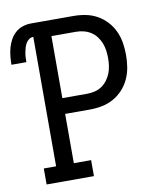

<svg xmlns="http://www.w3.org/2000/svg" viewBox="-83 -805 766 875"><g transform="rotate(-10 299.5 -367.5)"><path d="M62 0V-74H119V-673Q108 -673 99 -666.5Q90 -660 84.5 -650.5Q79 -641 76 -630Q73 -619 71 -608.5Q69 -598 68.5 -587Q68 -576 68 -565H-1Q-1 -585 1 -604.5Q3 -624 8 -642.5Q13 -661 22.5 -678.5Q32 -696 46.5 -709Q61 -722 80 -728.5Q99 -735 119 -735H315Q344 -735 372 -729.5Q400 -724 424.5 -710.5Q449 -697 468.5 -676Q488 -655 500 -629Q512 -603 516.5 -575Q521 -547 521 -518Q521 -490 516.5 -462Q512 -434 500 -408Q488 -382 468.5 -361Q449 -340 424.5 -326.5Q400 -313 372 -307.5Q344 -302 315 -302H201V-74H281V0ZM315 -375Q333 -375 350.5 -379Q368 -383 383 -393Q398 -403 409 -417.5Q420 -432 426.5 -448.5Q433 -465 435.5 -483Q438 -501 438 -518Q438 -536 435.5 -554Q433 -572 426.5 -588.5Q420 -605 409 -619.5Q398 -634 383 -643.5Q368 -653 350.5 -657.5Q333 -662 315 -662H201V-375Z"/></g></svg>

Font: Iosevka Etoile
Style: Regular
Weight: 400
Designer: Belleve Invis
Foundry: Belleve Invis
Version: Version 33.2.4